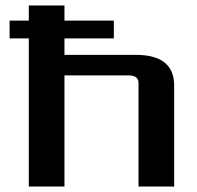

<svg xmlns="http://www.w3.org/2000/svg" viewBox="-20 -680 720 700"><path d="M15 -540V-605H85V-660H215V-605H395V-540H215V-480H475Q615 -480 615 -368V0H485V-377Q485 -405 450 -405H215V0H85V-540Z"/></svg>

Font: Xolonium
Style: Regular
Weight: 400
Designer: Severin Meyer
Version: Version 4.2